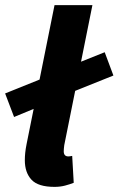

<svg xmlns="http://www.w3.org/2000/svg" viewBox="-24 -718 463 750"><path d="M31 -261 -4 -353 140 -411 285 -474 385 -514 419 -423 262 -360 118 -297ZM189 12Q125 12 99 -16Q73 -44 73 -92Q73 -106 74.5 -121Q76 -136 80 -156L189 -698H337L227 -151Q226 -142 225.5 -137.5Q225 -133 225 -127Q225 -107 243 -107Q246 -107 249 -107.5Q252 -108 258 -109L264 -4Q249 2 230 7Q211 12 189 12Z"/></svg>

Font: Source Sans 3 ExtraLight ExtraBold
Style: Italic
Weight: 800
Italic angle: -11°
Version: Version 3.052;hotconv 1.1.0;makeotfexe 2.6.0